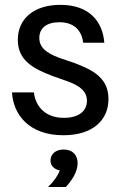

<svg xmlns="http://www.w3.org/2000/svg" viewBox="-20 -532 490 773"><path d="M235 12.5C352.5 12.5 416.7 -47.5 416.7 -133.3C416.7 -216.7 357.5 -249.2 277.5 -279.2L218.3 -299.2C165 -319.2 138.3 -341.7 138.3 -379.2C138.3 -418.3 166.7 -442.5 219.2 -442.5C285 -442.5 310 -401.7 315 -360H400C393.3 -446.7 338.3 -512.5 223.3 -512.5C116.7 -512.5 51.7 -456.7 51.7 -371.7C51.7 -288.3 114.2 -255 194.2 -225L253.3 -204.2C305.8 -185 330 -161.7 330 -125.8C330 -85 296.7 -57.5 237.5 -57.5C156.7 -57.5 121.7 -110 116.7 -160H28.3C33.3 -70.8 96.7 12.5 235 12.5ZM245 220.8C269.2 195 292.5 159.2 292.5 125.8C292.5 91.7 272.5 70 235.8 70C203.3 70 183.3 89.2 183.3 114.2C183.3 137.5 200.8 150 220.8 154.2C214.2 173.3 193.3 203.3 175 218.3V220.8Z"/></svg>

Font: Familjen Grotesk
Style: Regular
Weight: 400
Designer: Anders Wikstroem, Jonas Baeckman, Matilda Gysing, Kristian Moeller
Foundry: Familjen STHLM AB
Version: Version 2.000